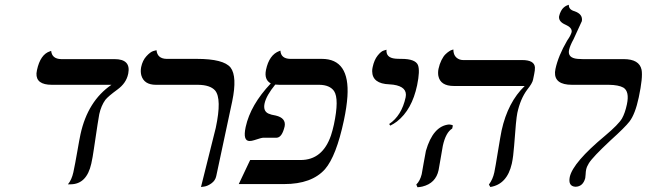

<svg xmlns="http://www.w3.org/2000/svg" viewBox="-20 -766 2691 799"><path d="M393.1 -291Q390.1 -277.8 370.6 -145.5Q365.7 -110.8 359.9 -85Q340.8 0.5 273.9 1H262.7Q278.3 -17.6 285.2 -48.8Q292.5 -82.5 302.2 -138.7Q310.1 -184.6 314.9 -207Q345.2 -345.7 443.8 -413.1H195.8Q129.4 -413.1 131.8 -460.9Q132.3 -467.8 133.8 -474.1Q147.9 -540 188.5 -552.7Q192.4 -553.7 192.9 -554.2Q196.3 -521 234.4 -520H456.5Q525.4 -520 513.7 -460Q513.2 -458.5 513.2 -458Q505.4 -419.9 468.3 -393.1Q430.2 -365.2 418.5 -350.6Q400.9 -326.2 393.1 -291Z M816.4 12.2 877.9 -233.9Q903.8 -355.5 875 -389.6Q854.5 -412.6 803.7 -413.1H628.9Q579.1 -413.1 567.9 -453.1Q564 -469.2 567.4 -486.8Q573.2 -514.6 589.4 -532.2Q605.5 -549.8 618.2 -553.7L631.3 -557.1Q634.8 -522 672.9 -521H798.8Q910.6 -521 939.5 -484.9Q967.8 -447.8 946.3 -344.2L879.9 -33.2Q876 -14.6 860.1 -3.2Q844.2 8.3 830.1 10.3Z M1369.6 -248Q1392.1 -354 1370.1 -387.2Q1352.1 -412.6 1308.6 -413.1H1142.6Q1133.3 -413.1 1125.5 -414.1Q1088.4 -368.7 1081.1 -335.9Q1074.2 -304.2 1096.7 -293.5Q1108.4 -288.1 1127.4 -285.2Q1170.9 -274.9 1164.6 -240.2Q1153.8 -194.3 1131.8 -192.9H1075.7Q1068.4 -192.9 1037.6 -182.6Q1026.9 -179.2 1018.6 -179.2Q990.2 -179.2 1002 -235.8Q1002.4 -237.3 1002.4 -237.8Q1022.5 -329.6 1106.9 -418.9Q1078.6 -434.1 1086.9 -475.1Q1100.1 -538.1 1142.6 -553.7Q1142.6 -553.7 1147 -555.2Q1148.9 -522 1187.5 -521H1319.3Q1436 -521 1425.8 -364.3Q1422.9 -320.8 1411.1 -265.1Q1379.4 -116.2 1332.5 -62Q1277.3 0 1162.6 0H973.6L1021 -100.1H1231Q1322.3 -100.1 1357.4 -202.6Q1364.3 -223.6 1369.6 -248Z M1604 -243.2 1599.6 -250Q1651.4 -284.7 1668 -360.8Q1677.2 -404.8 1616.7 -413.6Q1608.4 -414.6 1600.6 -415Q1529.3 -417.5 1528.8 -469.7Q1528.8 -478.5 1530.8 -486.8Q1537.1 -516.6 1551.5 -534.7Q1565.9 -552.7 1577.1 -555.7L1588.4 -559.1Q1585.4 -525.9 1624.5 -522Q1633.8 -521 1650.9 -521Q1708 -521 1719.2 -495.6Q1728.5 -472.2 1715.8 -411.1Q1694.3 -309.1 1631.8 -260.3Q1618.2 -250 1604 -243.2Z M1822.8 -159.2Q1820.8 -149.9 1814 -108.4Q1807.1 -67.9 1805.2 -58.1Q1793.5 -3.4 1737.8 10.3Q1727.5 12.7 1717.3 13.2L1712.4 2Q1728 -13.2 1734.9 -41Q1736.8 -49.8 1743.2 -88.4Q1750 -127.9 1752.4 -138.2Q1782.2 -241.7 1848.6 -248Q1858.9 -247.6 1864.7 -244.1L1861.8 -231Q1835 -214.8 1822.8 -159.2ZM2132.8 -295.9Q2127.4 -270 2119.6 -160.2Q2116.2 -113.8 2109.9 -85Q2090.3 1 2020.5 12.2L2014.6 2Q2030.8 -19.5 2037.1 -48.8Q2041.5 -69.8 2052.2 -136Q2063 -202.1 2067.4 -223.1Q2093.3 -340.8 2163.6 -408.2H1868.7Q1812.5 -408.2 1804.2 -450.2Q1801.8 -463.9 1804.7 -479Q1809.1 -499.5 1817.1 -515.6Q1825.2 -531.7 1833.5 -539.8Q1841.8 -547.9 1849.4 -552.7Q1856.9 -557.6 1861.8 -558.6L1866.7 -560.1Q1866.7 -528.3 1892.6 -518.6Q1899.9 -516.1 1906.7 -516.1H2152.8Q2204.1 -516.1 2206.1 -485.4Q2206.5 -474.1 2203.1 -458L2198.2 -434.1Q2195.3 -419.4 2173.8 -392.6Q2145.5 -354.5 2132.8 -295.9Z M2348.1 -558.1Q2341.3 -524.9 2383.3 -521Q2393.1 -520 2404.8 -520H2575.2Q2640.6 -520 2649.9 -475.6Q2655.8 -443.8 2638.2 -360.8Q2623.5 -291.5 2599.6 -260.3Q2580.6 -235.8 2521 -182.1Q2446.8 -112.8 2430.7 -86.9Q2421.9 -72.8 2419.4 -61Q2417.5 -52.7 2417 -40Q2416.5 -29.8 2415.5 -24.9Q2406.2 10.3 2375 11.2Q2343.3 9.3 2351.1 -29.8Q2364.7 -90.3 2498 -201.2Q2553.7 -248 2568.4 -272.9Q2581.1 -295.4 2588.9 -332Q2600.1 -385.3 2574.2 -401.4Q2554.2 -412.6 2513.2 -413.1H2360.4Q2287.1 -413.1 2289.6 -465.8Q2290 -472.7 2291.5 -479Q2303.2 -533.7 2340.3 -597.2Q2355.5 -619.1 2358.9 -632.8Q2361.3 -650.9 2333.5 -663.1Q2303.7 -675.8 2306.6 -698.2Q2309.6 -710.9 2314.7 -720.2Q2319.8 -729.5 2325.2 -734.1Q2330.6 -738.8 2335.4 -741.5Q2340.3 -744.1 2343.8 -745.1L2347.2 -746.1Q2346.2 -726.1 2371.1 -719.2Q2406.2 -707 2401.4 -678.2L2366.7 -602.5Q2352.5 -577.1 2348.1 -558.1Z"/></svg>

Font: Linux Biolinum Capitals O
Style: Italic Samll Caps
Weight: 400
Italic angle: -12°
Designer: Philipp H. Poll
Foundry: Philipp H. Poll
Version: Version 0.6.2